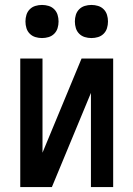

<svg xmlns="http://www.w3.org/2000/svg" viewBox="-20 -757 540 777"><path d="M62 0V-520H152V-139L310 -520H438V0H348V-381L190 0ZM350 -603Q336 -603 323 -607Q310 -611 300.5 -620.5Q291 -630 287 -643Q283 -656 283 -670Q283 -684 287 -697Q291 -710 300.5 -719.5Q310 -729 323 -733Q336 -737 350 -737Q364 -737 377 -733Q390 -729 399.5 -719.5Q409 -710 413 -697Q417 -684 417 -670Q417 -656 413 -643Q409 -630 399.5 -620.5Q390 -611 377 -607Q364 -603 350 -603ZM150 -603Q136 -603 123 -607Q110 -611 100.5 -620.5Q91 -630 87 -643Q83 -656 83 -670Q83 -684 87 -697Q91 -710 100.5 -719.5Q110 -729 123 -733Q136 -737 150 -737Q164 -737 177 -733Q190 -729 199.5 -719.5Q209 -710 213 -697Q217 -684 217 -670Q217 -656 213 -643Q209 -630 199.5 -620.5Q190 -611 177 -607Q164 -603 150 -603Z"/></svg>

Font: Iosevka SS10 Medium
Style: Regular
Weight: 500
Monospace: yes
Designer: Belleve Invis
Foundry: Belleve Invis
Version: Version 28.0.6; ttfautohint (v1.8.4)